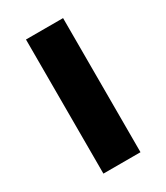

<svg xmlns="http://www.w3.org/2000/svg" viewBox="-144 -611 587 677"><g transform="rotate(-30 149.5 -273.0)"><path d="M225 0H74V-546H225Z"/></g></svg>

Font: Noto Sans Khmer
Style: Bold
Weight: 700
Version: Version 2.003